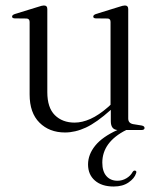

<svg xmlns="http://www.w3.org/2000/svg" viewBox="-20 -474 574 700"><path d="M88 -129.5V-394Q88 -406 76.5 -406.5L33.5 -407Q24 -407.5 24 -413.5Q24 -419.5 34.5 -423L119 -449Q133.5 -454 140 -454Q152.5 -454 152.5 -441V-138Q152.5 -81.5 180 -54.2Q207.5 -27 252 -27Q279.5 -27 309.8 -40.5Q340 -54 375 -84.5L383 -92V-394Q383 -406 372.5 -406.5L329 -407Q320 -407.5 320 -413.5Q320 -419.5 330 -423L414 -449Q428.5 -454 435.5 -454Q447.5 -454 447.5 -441V-42Q447.5 -25 465 -21.5L496 -16.5Q507 -14.5 507 -7.5Q507 0 495.5 0H440Q353 44 353 119Q353 151 368 168Q383 185 408.5 185Q425.5 185 440.8 176Q456 167 463.5 153Q467.5 147 472.5 148Q479.5 149.5 476 158Q470.5 176 449 191Q427.5 206 394.5 206Q351 206 326 184.2Q301 162.5 301 125.5Q301 89.5 327 57.2Q353 25 408 0Q384 -2 384 -32V-73.5Q332 -27 293.2 -9Q254.5 9 217 9Q160 9 124 -26.8Q88 -62.5 88 -129.5Z"/></svg>

Font: Fraunces 72pt Light
Style: Regular
Weight: 300
Version: Version 1.000;[0bf87f6ff]